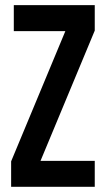

<svg xmlns="http://www.w3.org/2000/svg" viewBox="-20 -720 410 740"><path d="M22.9 0V-98.1L231.9 -600.1H33.2V-700.2H345.2V-602.1L136.2 -100.1H345.2V0Z"/></svg>

Font: Bebas Neue Bold
Style: Regular
Weight: 700
Designer: Ryoichi Tsunekawa
Foundry: Ryoichi Tsunekawa
Version: Version 1.300